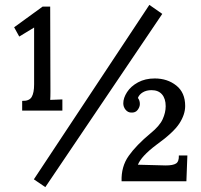

<svg xmlns="http://www.w3.org/2000/svg" viewBox="-20 -744 825 788"><path d="M38 0ZM236 -290H71V-330Q100 -329 110 -346Q120 -363 120 -398V-631L59 -594L38 -632L155 -717H186L187 -367Q187 -344 186 -334L236 -336ZM166 24 119 -8 593 -724 646 -687ZM740 -309Q740 -274 716 -237Q692 -200 621 -149Q560 -103 546 -68L623 -66L660 -65Q690 -65 702.5 -73Q715 -81 714 -106H749L745 0H479Q477 -60 508 -104Q539 -148 598 -197Q635 -227 647.5 -254.5Q660 -282 660 -308Q660 -339 645 -356.5Q630 -374 602 -374Q581 -374 566 -365Q551 -356 546 -342Q554 -332 554 -317Q554 -305 545 -293Q536 -281 519 -282Q505 -282 495.5 -293.5Q486 -305 486 -320Q486 -342 501.5 -366Q517 -390 546.5 -406Q576 -422 615 -422Q667 -422 703.5 -393Q740 -364 740 -309Z"/></svg>

Font: Sumana
Style: Regular
Weight: 400
Designer: Cyreal, Alexei Vanyashin (Devanagari), Olga Karpushina (Latin)
Foundry: Cyreal
Version: Version 1.015;PS 001.015;hotconv 1.0.70;makeotf.lib2.5.58329